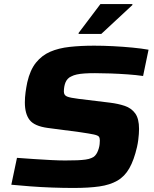

<svg xmlns="http://www.w3.org/2000/svg" viewBox="-20 -922 761 950"><path d="M344 8Q294 8 238 6Q182 4 129.5 0Q77 -4 36 -8L64 -141Q105 -138 149 -135Q193 -132 233 -130Q273 -128 302 -128Q338 -128 362 -129Q386 -130 403.5 -132.5Q421 -135 432 -140Q443 -144 450 -151.5Q457 -159 461.5 -168.5Q466 -178 469 -188.5Q472 -199 473 -209Q474 -219 474 -227Q474 -239 469.5 -245.5Q465 -252 444.5 -256.5Q424 -261 376 -268L216 -289Q150 -298 126.5 -328.5Q103 -359 103 -415Q103 -440 106.5 -465.5Q110 -491 115 -515Q129 -576 158 -612Q187 -648 228.5 -666Q270 -684 325 -690Q380 -696 446 -696Q490 -696 539.5 -693.5Q589 -691 635.5 -686.5Q682 -682 715 -676L688 -546Q654 -551 611.5 -554Q569 -557 527 -558.5Q485 -560 450 -560Q420 -560 398 -558.5Q376 -557 360 -553.5Q344 -550 333 -544Q323 -540 315.5 -532Q308 -524 304 -514Q300 -504 298 -492.5Q296 -481 296 -469Q296 -451 311.5 -444.5Q327 -438 368 -433L524 -414Q565 -409 597.5 -398Q630 -387 649 -361Q668 -335 668 -284Q668 -273 667 -259Q666 -245 664 -229Q662 -213 658 -195Q643 -130 620 -89.5Q597 -49 560.5 -28Q524 -7 471.5 0.5Q419 8 344 8ZM369 -754V-759L477 -902H635V-897L481 -754Z"/></svg>

Font: Saira Expanded
Style: Bold Italic
Weight: 700
Width: 7
Italic angle: -12°
Designer: Hector Gatti with collaboration of the Omnibus-Type team
Foundry: Omnibus-Type
Version: Version 1.101